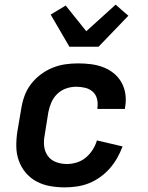

<svg xmlns="http://www.w3.org/2000/svg" viewBox="-20 -802 640 830"><path d="M260 8Q228 8 196.5 2.5Q165 -3 138 -17.5Q111 -32 91.5 -55Q72 -78 61.5 -107Q51 -136 50.5 -168Q50 -200 55 -233L72 -333Q76 -360 86 -387.5Q96 -415 114 -438.5Q132 -462 156 -480Q180 -498 207 -509Q234 -520 262 -524Q290 -528 317 -528Q346 -528 373.5 -524.5Q401 -521 426 -511.5Q451 -502 471.5 -485.5Q492 -469 505 -446Q518 -423 522 -395.5Q526 -368 521 -340L520 -331H401V-335Q404 -355 399.5 -374Q395 -393 381 -405.5Q367 -418 348 -422.5Q329 -427 309 -427Q287 -427 265.5 -419.5Q244 -412 227.5 -396Q211 -380 202 -359Q193 -338 189 -317L173 -217Q168 -192 171 -168.5Q174 -145 187.5 -127Q201 -109 223 -101Q245 -93 269 -93Q290 -93 311.5 -99.5Q333 -106 350.5 -120.5Q368 -135 380.5 -154.5Q393 -174 399 -195L510 -169Q500 -143 486.5 -119Q473 -95 454.5 -74Q436 -53 413 -36.5Q390 -20 365 -10Q340 0 313 4Q286 8 260 8ZM280 -600 199 -739 264 -778 353 -667 480 -782 507 -758 535 -734 406 -600Z"/></svg>

Font: Iosevka Extended
Style: Bold Italic
Weight: 700
Width: 7
Italic angle: -9°
Monospace: yes
Designer: Belleve Invis
Foundry: Belleve Invis
Version: Version 32.5.0; ttfautohint (v1.8.4)